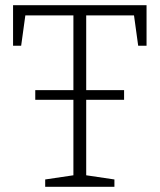

<svg xmlns="http://www.w3.org/2000/svg" viewBox="-20 -715 611 735"><path d="M153 0V-28L261 -44V-333H115V-370H261V-656H77L61 -540H30V-695H541V-540H509L493 -656H310V-370H455V-333H310V-44L418 -28V0Z"/></svg>

Font: Bitter Light
Style: Regular
Weight: 300
Designer: Sol Matas, and Bitter project Authors
Foundry: Sol Matas
Version: Version 2.001